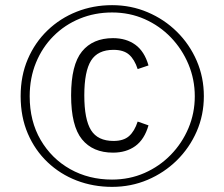

<svg xmlns="http://www.w3.org/2000/svg" viewBox="-20 -751 871 745"><path d="M415 -25.9Q341.8 -25.9 277.6 -50.5Q213.4 -75.2 164.6 -121.6Q115.7 -168 87.9 -232.7Q60.1 -297.4 60.1 -377.9Q60.1 -457 87.9 -521.7Q115.7 -586.4 164.6 -633.3Q213.4 -680.2 277.6 -705.6Q341.8 -731 415 -731Q488.3 -731 552.7 -703.6Q617.2 -676.3 666.3 -627.9Q715.3 -579.6 743.2 -515.4Q771 -451.2 771 -377.9Q771 -304.7 743.2 -241Q715.3 -177.2 666.3 -128.9Q617.2 -80.6 552.7 -53.2Q488.3 -25.9 415 -25.9ZM418.5 -158.7Q340.3 -158.7 298.1 -210.4Q255.9 -262.2 255.9 -380.9Q255.9 -499.5 298.1 -551.3Q340.3 -603 418.5 -603Q469.7 -603 505.1 -577.4Q540.5 -551.8 556.2 -497.1L514.2 -482.9Q502 -520.5 480.7 -539.1Q459.5 -557.6 420.4 -557.6Q359.4 -557.6 333.3 -515.9Q307.1 -474.1 307.1 -380.9Q307.1 -287.6 333.3 -245.8Q359.4 -204.1 420.4 -204.1Q459.5 -204.1 480.7 -222.9Q502 -241.7 514.2 -279.3L556.2 -264.6Q540.5 -210 505.1 -184.3Q469.7 -158.7 418.5 -158.7ZM414.6 -54.2Q482.4 -54.2 540.8 -79.8Q599.1 -105.5 642.8 -150.4Q686.5 -195.3 711.2 -253.7Q735.8 -312 735.8 -377.4Q735.8 -442.9 711.2 -501.7Q686.5 -560.5 643.1 -605.7Q599.6 -650.9 541.3 -676.8Q482.9 -702.6 415 -702.6Q347.7 -702.6 289.6 -678.7Q231.4 -654.8 187.7 -611.1Q144 -567.4 119.6 -507.8Q95.2 -448.2 95.2 -377.4Q95.2 -280.8 137.7 -208Q180.2 -135.3 252.4 -94.7Q324.7 -54.2 414.6 -54.2Z"/></svg>

Font: Pontano Sans Medium
Style: Regular
Weight: 500
Designer: Vernon Adams
Foundry: Vernon Adams
Version: Version 2.001